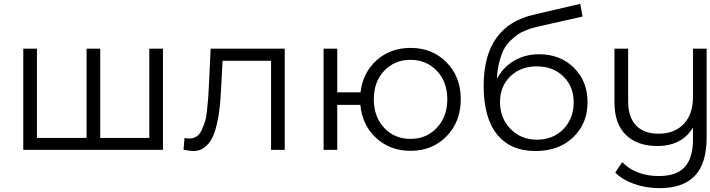

<svg xmlns="http://www.w3.org/2000/svg" viewBox="-20 -779 3693 998"><path d="M756 -526H827V0H101V-526H172V-62H430V-526H501V-62H756Z M1075 -526H1460V0H1389V-463H1137L1130 -333Q1127 -271 1122.5 -226Q1118 -181 1107.5 -135Q1097 -89 1082 -60Q1067 -31 1042.5 -12.5Q1018 6 985 6Q967 6 934 -1L939 -62Q953 -59 964 -59Q985 -59 1001 -69Q1017 -79 1027.5 -101.5Q1038 -124 1045 -145.5Q1052 -167 1056 -205Q1060 -243 1062 -268Q1064 -293 1066 -338Z M2114 -530Q2227 -530 2301 -455Q2375 -380 2375 -263Q2375 -146 2301 -70.5Q2227 5 2114 5Q2008 5 1935.5 -61.5Q1863 -128 1853 -234H1733V0H1662V-526H1733V-299H1854Q1866 -402 1938 -466Q2010 -530 2114 -530ZM2114 -57Q2196 -57 2250.5 -114.5Q2305 -172 2305 -263Q2305 -354 2250.5 -411Q2196 -468 2114 -468Q2031 -468 1977 -411Q1923 -354 1923 -263Q1923 -172 1977 -114.5Q2031 -57 2114 -57Z M2782 -497Q2892 -497 2963 -427Q3034 -357 3034 -248Q3034 -137 2959.5 -65.5Q2885 6 2763 6Q2634 6 2564 -80Q2494 -166 2494 -333Q2494 -646 2760 -704L2996 -759L3008 -693L2786 -643Q2764 -638 2751.5 -634.5Q2739 -631 2713 -621Q2687 -611 2670.5 -599.5Q2654 -588 2632.5 -567Q2611 -546 2598 -520Q2585 -494 2575 -455Q2565 -416 2563 -369Q2594 -429 2651.5 -463Q2709 -497 2782 -497ZM2771 -53Q2855 -53 2908.5 -108Q2962 -163 2962 -247Q2962 -329 2908.5 -381.5Q2855 -434 2770 -434Q2686 -434 2632.5 -382Q2579 -330 2579 -248Q2579 -165 2633.5 -109Q2688 -53 2771 -53Z M3582 -526H3653V-64Q3653 70 3592 134.5Q3531 199 3408 199Q3339 199 3277.5 177.5Q3216 156 3178 118L3214 64Q3286 136 3405 136Q3496 136 3539 89.5Q3582 43 3582 -55V-116Q3524 -20 3396 -20Q3293 -20 3233.5 -77.5Q3174 -135 3174 -246V-526H3245V-253Q3245 -170 3286 -127Q3327 -84 3403 -84Q3486 -84 3534 -134.5Q3582 -185 3582 -275Z"/></svg>

Font: mBank
Style: Regular
Weight: 400
Designer: Julieta Ulanovsky
Foundry: Julieta Ulanovsky
Version: Version 7.200;PS 007.200;hotconv 1.0.88;makeotf.lib2.5.64775